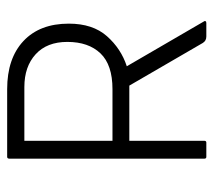

<svg xmlns="http://www.w3.org/2000/svg" viewBox="-50 -546 596 536"><g transform="rotate(-90 248.0 -278.0)"><path d="M123 -215V-6Q123 0 118 0H78Q73 0 73 -6V-549Q73 -556 78 -556H267Q353 -556 401.5 -510.5Q450 -465 450 -384Q450 -317 415 -277.5Q380 -238 331 -222L456 -7Q458 -5 457 -2.5Q456 0 452 0H414Q402 0 396 -10L277 -215ZM123 -262H267Q335 -262 367 -295.5Q399 -329 399 -388Q399 -445 364.5 -476.5Q330 -508 273 -508H123Z"/></g></svg>

Font: Zain Light
Style: Regular
Weight: 300
Designer: Zain,Boutros
Foundry: Mobile Telecommunications Company (Zain), 2024
Version: Version 1.51; ttfautohint (v1.8.4)